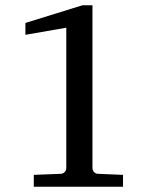

<svg xmlns="http://www.w3.org/2000/svg" viewBox="-20 -707 603 727"><path d="M107.9 0V-44.9L209 -48.8Q218.3 -48.8 224.6 -55.4Q231 -62 231 -70.8V-602.1L76.2 -575.2V-620.1L292 -687H330.1V-70.8Q330.1 -62 336.4 -55.4Q342.8 -48.8 352.1 -48.8L445.8 -44.9V0Z"/></svg>

Font: BabelStone Ogham Bound
Style: Regular
Weight: 400
Designer: Andrew West
Foundry: BabelStone
Version: Version 2.02 March 14, 2022